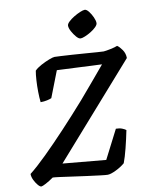

<svg xmlns="http://www.w3.org/2000/svg" viewBox="-109 -1024 858 1097"><g transform="rotate(-10 320.5 -475.5)"><path d="M41 0Q33 0 21.5 -13.5Q10 -27 1 -45.5Q-8 -64 -8 -81Q34 -114 91.5 -170.5Q149 -227 215 -297.5Q281 -368 349 -445Q388 -490 429 -539Q470 -588 503 -627L243 -639L184 -487Q176 -483 158 -479Q140 -475 120 -475Q117 -502 116.5 -536Q116 -570 118 -602.5Q120 -635 124 -657Q137 -671 162 -684.5Q187 -698 210.5 -707Q234 -716 243 -716Q250 -716 278.5 -714.5Q307 -713 345.5 -710.5Q384 -708 422.5 -705Q461 -702 489.5 -700Q518 -698 525 -698Q539 -699 565.5 -704.5Q592 -710 606 -716Q619 -708 634 -686.5Q649 -665 649 -638L182 -108L432 -85L517 -251Q538 -251 553 -245Q568 -239 575 -233Q565 -183 552 -131.5Q539 -80 527 -49Q505 -30 474 -15Q443 0 426 0Q415 0 382.5 -4Q350 -8 308 -13.5Q266 -19 224.5 -25Q183 -31 152.5 -35Q122 -39 113 -39Q89 -22 68 -11Q47 0 41 0ZM409 -794Q398 -794 384.5 -809.5Q371 -825 360.5 -844.5Q350 -864 350 -878Q350 -888 363 -900.5Q376 -913 395 -924.5Q414 -936 432 -943.5Q450 -951 459 -951Q470 -951 482.5 -935Q495 -919 504 -899Q513 -879 513 -865Q513 -855 500.5 -842.5Q488 -830 470 -819Q452 -808 435 -801Q418 -794 409 -794Z"/></g></svg>

Font: Texturina SemiBold
Style: Italic
Weight: 600
Italic angle: -11°
Designer: Guillermo Torres Carreño
Foundry: Omnibus-Type
Version: Version 1.002; ttfautohint (v1.8.3)